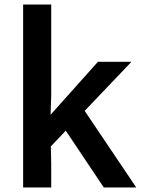

<svg xmlns="http://www.w3.org/2000/svg" viewBox="-20 -831 626 851"><path d="M562.5 -557 196 -172.5 205 -201 207 -105V0H82.5V-331V-811H207V-409L202.5 -271.5L176.5 -291.5L414 -557ZM262 -266 348 -350.5 584 0H440Z"/></svg>

Font: Merriweather Sans Medium
Style: Regular
Weight: 500
Designer: Eben Sorkin
Foundry: Eben Sorkin
Version: Version 2.001